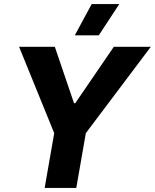

<svg xmlns="http://www.w3.org/2000/svg" viewBox="-20 -932 768 952"><path d="M248.8 -271.8 74.6 -700H251.8L347 -420.2H353L544.4 -700H727.8L405.6 -271.8L358.2 0H201.4ZM469.8 -756.8H350.8L434.8 -912H571.6Z"/></svg>

Font: Fixel Italic Variable Display Thin
Style: Italic
Weight: 100
Italic angle: -10°
Designer: AlfaBravo + MacPaw
Foundry: Kyrylo Tkachov, Marchela Mozhyna, Serhii Makarenko, Maria Weinstein, Zakhar Kryvoshyya
Version: Version 1.210;Glyphs 3.2 (3217)